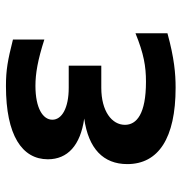

<svg xmlns="http://www.w3.org/2000/svg" viewBox="-2 -594 607 642"><g transform="rotate(-90 301.0 -273.5)"><path d="M328.1 10.7C375 10.7 426.8 6.3 510.3 -16.6V-123.5C441.9 -95.7 399.9 -88.4 348.1 -88.4C240.7 -88.4 204.1 -119.6 204.1 -158.7C204.1 -202.1 249 -237.8 328.1 -237.8H401.9V-346.7H328.1C260.3 -346.7 221.2 -369.6 221.2 -401.4C221.2 -433.1 259.8 -458 334.5 -458C376 -458 420.9 -450.2 489.3 -428.2V-533.2C419.4 -550.8 387.7 -556.6 333.5 -556.6C169.4 -556.6 88.9 -502.9 88.9 -416.5C88.9 -350.6 135.3 -307.6 225.1 -294.9C124.5 -280.8 72.8 -231 72.8 -150.9C72.8 -46.9 159.2 10.7 328.1 10.7Z"/></g></svg>

Font: Hack
Style: Bold
Weight: 700
Monospace: yes
Designer: Christopher Simpkins
Foundry: Christopher Simpkins
Version: Version 2.010